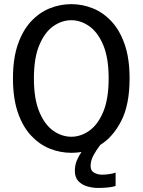

<svg xmlns="http://www.w3.org/2000/svg" viewBox="-20 -726 690 926"><path d="M324 11Q270 11 219.8 -9.2Q169.5 -29.5 129.5 -72.5Q89.5 -115.5 66 -183.8Q42.5 -252 42.5 -348Q42.5 -443.5 66 -511.5Q89.5 -579.5 129.5 -622.5Q169.5 -665.5 219.8 -685.8Q270 -706 324 -706Q377.5 -706 427.8 -685.8Q478 -665.5 518 -622.5Q558 -579.5 581.5 -511.5Q605 -443.5 605 -348Q605 -221.5 565 -143.2Q525 -65 463.5 -27Q445 -3 431 22.8Q417 48.5 417 74.5Q417 98.5 434.8 107.5Q452.5 116.5 472 116.5Q489 116.5 508.2 113.5Q527.5 110.5 537.5 106.5V171Q522.5 176 499.8 178.2Q477 180.5 453.5 180.5Q427 180.5 401 173Q375 165.5 358 147.5Q341 129.5 341 98Q341 71.5 350.2 48.8Q359.5 26 373 7Q349 11 324 11ZM324 -66.5Q369 -66.5 410.2 -95.2Q451.5 -124 477.8 -186.2Q504 -248.5 504 -348Q504 -447 477.8 -509Q451.5 -571 410.2 -599.8Q369 -628.5 324 -628.5Q278.5 -628.5 237.2 -599.8Q196 -571 169.8 -509Q143.5 -447 143.5 -348Q143.5 -248.5 169.8 -186.2Q196 -124 237.2 -95.2Q278.5 -66.5 324 -66.5Z"/></svg>

Font: Trispace
Style: Regular
Weight: 400
Designer: Tyler Finck
Foundry: Etcetera Type Company
Version: Version 1.210; ttfautohint (v1.8.3)